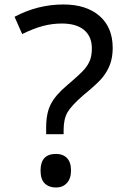

<svg xmlns="http://www.w3.org/2000/svg" viewBox="-20 -821 572 857"><path d="M186 -222V-252Q186 -316 207 -356.5Q228 -397 279 -440Q338 -490 356.5 -511.5Q375 -533 382.5 -554.5Q390 -576 390 -605Q390 -658 355.5 -687Q321 -716 256 -716Q213 -716 171.5 -705Q130 -694 79 -669L45 -746Q148 -801 263 -801Q365 -801 424 -750Q483 -699 483 -607Q483 -567 472 -536Q461 -505 439.5 -477.5Q418 -450 352 -396Q299 -350 281.5 -320Q264 -290 264 -241V-222ZM161 -60Q161 -134 230 -134Q261 -134 279 -115.5Q297 -97 297 -60Q297 -24 278.5 -4Q260 16 230 16Q199 16 180 -2Q161 -20 161 -60Z"/></svg>

Font: Kadiri
Style: Book
Weight: 400
Designer: Aditya Bayu Perdana
Version: Version 1.01 June 24, 2020